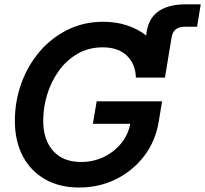

<svg xmlns="http://www.w3.org/2000/svg" viewBox="-20 -838 930 870"><path d="M338.9 11.7Q249.5 11.7 183.8 -25.9Q118.2 -63.5 82.8 -131.3Q47.4 -199.2 47.4 -290Q47.4 -378.4 76.2 -459Q105 -539.6 158.4 -602.8Q211.9 -666 285.4 -702.6Q358.9 -739.3 448.2 -739.3Q506.3 -739.3 555.9 -722.9Q605.5 -706.5 642.6 -676.8V-678.2Q648.9 -750 694.6 -784.2Q740.2 -818.4 820.3 -818.4H889.6L873 -716.8H817.9Q765.6 -716.8 757.8 -670.4L727.5 -486.3L727.1 -486.8Q727.1 -486.8 727.1 -486.6Q727.1 -486.3 727.1 -486.3H595.7Q594.2 -547.9 554.9 -585.7Q515.6 -623.5 445.8 -623.5Q381.8 -623.5 331.5 -594.5Q281.2 -565.4 246.6 -517.1Q211.9 -468.8 193.8 -409.9Q175.8 -351.1 175.8 -291.5Q175.8 -204.6 220.7 -154.3Q265.6 -104 347.2 -104Q401.9 -104 449 -126.2Q496.1 -148.4 528.3 -187.5Q560.5 -226.6 570.3 -276.9H400.9L418 -378.9H714.4L699.2 -286.6Q684.6 -198.2 633.3 -131.1Q582 -64 505.6 -26.1Q429.2 11.7 338.9 11.7Z"/></svg>

Font: Inter Display SemiBold
Style: Italic
Weight: 600
Italic angle: -9.39999°
Designer: Rasmus Andersson
Foundry: rsms
Version: Version 4.000;git-a52131595